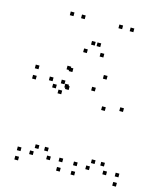

<svg xmlns="http://www.w3.org/2000/svg" viewBox="-121 -907 862 1007"><g transform="rotate(15 310.0 -403.0)"><path d="M603.8 10V-10H583.8V10ZM603.8 -40.5V-60.5H583.8V-40.5ZM515.8 -75.8V-95.8H495.8V-75.8ZM538.2 -34.3V-54.3H518.2V-34.3ZM538.2 -378V-398H518.2V-378ZM411.3 -519.5V-539.5H391.3V-519.5ZM204.3 -438.8V-458.8H184.3V-438.8ZM201.3 -383.8V-403.8H181.3V-383.8ZM367.8 -443.8V-463.8H347.8V-443.8ZM444.8 -358.5V-378.5H424.8V-358.5ZM444.8 -37.2V-57.2H424.8V-37.2ZM465 -75.8V-95.8H445V-75.8ZM377.3 -40.5V-60.5H357.3V-40.5ZM377.3 10V-10H357.3V10ZM298.8 10V-10H278.8V10ZM298.8 -40.5V-60.5H278.8V-40.5ZM210.8 -75.8V-95.8H190.8V-75.8ZM233.2 -34.3V-54.3H213.2V-34.3ZM233.2 -415.7V-435.7H213.2V-415.7ZM227.7 -422.7V-442.7H207.7V-422.7ZM227.7 -511.5V-531.5H207.7V-511.5ZM214.5 -517.2V-537.2H194.5V-517.2ZM52.3 -479.7V-499.7H32.3V-479.7ZM52.3 -424V-444H32.3V-424ZM166 -406.3V-426.3H146V-406.3ZM139.8 -438.3V-458.3H119.8V-438.3ZM139.8 -37.2V-57.2H119.8V-37.2ZM160 -75.8V-95.8H140V-75.8ZM72.3 -40.5V-60.5H52.3V-40.5ZM72.3 10V-10H52.3V10ZM218.5 -796.2V-816.2H198.5V-796.2ZM335 -675.8V-695.8H315V-675.8ZM305 -675.8V-695.8H285V-675.8ZM421.5 -796.2V-816.2H401.5V-796.2ZM482.5 -796.2V-816.2H462.5V-796.2ZM364.8 -627.2V-647.2H344.8V-627.2ZM275.2 -627.2V-647.2H255.2V-627.2ZM157.5 -796.2V-816.2H137.5V-796.2Z"/></g></svg>

Font: Monaspace Xenon Dots Var
Style: Regular
Weight: 400
Designer: Riley Cran and the Lettermatic Team
Version: Version 1.100 (Monaspace Xenon Dots)